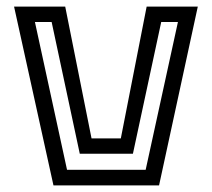

<svg xmlns="http://www.w3.org/2000/svg" viewBox="-20 -560 640 580"><path d="M141.5 0 22.5 -540H177L256.5 -142H345L423 -540H577.5L460.5 0ZM182.5 -47H420L517.5 -493.5H467L381.5 -95.5H221L136 -493.5H85.5Z"/></svg>

Font: Tourney Medium
Style: Regular
Weight: 500
Designer: Tyler Finck
Foundry: Etcetera Type Co
Version: Version 1.015